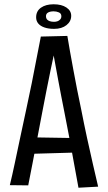

<svg xmlns="http://www.w3.org/2000/svg" viewBox="-20 -872 504 898"><path d="M347 6Q337 -48 326.5 -106Q316 -164 305 -224Q294 -284 282 -343Q274 -383 266.5 -422Q259 -461 252 -498.5Q245 -536 238.5 -572Q232 -608 226 -641L171 -701L295 -704Q300 -671 307.5 -631Q315 -591 323 -546Q331 -501 340.5 -454Q350 -407 360 -359Q373 -292 387 -227.5Q401 -163 414.5 -104.5Q428 -46 439 1ZM106 -152V-230L350 -226V-159ZM112 -5 26 -6Q37 -51 49 -108Q61 -165 74.5 -228.5Q88 -292 102 -357Q116 -421 128.5 -483Q141 -545 151.5 -601Q162 -657 171 -701L295 -704L236 -635Q227 -593 217 -546Q207 -499 197.5 -449.5Q188 -400 178 -349Q167 -290 155.5 -231Q144 -172 133.5 -115Q123 -58 112 -5ZM233 -737Q207 -737 188 -743.5Q169 -750 159 -762Q149 -774 149 -791Q149 -820 171.5 -836Q194 -852 231 -852Q268 -852 290.5 -837Q313 -822 313 -798Q313 -772 291 -754.5Q269 -737 233 -737ZM233 -770Q241 -770 248.5 -772.5Q256 -775 261.5 -781Q267 -787 267 -796Q267 -809 255.5 -814Q244 -819 231 -819Q215 -819 205 -813.5Q195 -808 195 -796Q195 -787 199.5 -781.5Q204 -776 212.5 -773Q221 -770 233 -770Z"/></svg>

Font: Truculenta Medium
Style: Regular
Weight: 500
Version: Version 1.002